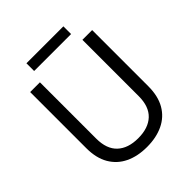

<svg xmlns="http://www.w3.org/2000/svg" viewBox="-231 -974 1128 1128"><g transform="rotate(-45 333.0 -410.5)"><path d="M75.5 -233.2V-700H156.5V-232.2Q156.5 -145.8 202.8 -102.4Q249 -59 333 -59Q417 -59 463.2 -102.4Q509.5 -145.8 509.5 -232.2V-700H590.5V-233.2Q590.5 -151.8 558.8 -96.6Q527 -41.5 468.9 -13.8Q410.8 14 333 14Q255.2 14 197.5 -13.8Q139.8 -41.5 107.6 -96.6Q75.5 -151.8 75.5 -233.2ZM179.5 -771V-835H486.5V-771Z"/></g></svg>

Font: Space 7353
Style: Regular
Weight: 400
Designer: Christine Claussen + Ruben Lyon  (Space 7353)
Version: Version 1.000;FEAKit 1.0